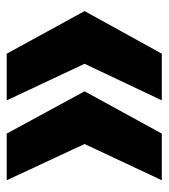

<svg xmlns="http://www.w3.org/2000/svg" viewBox="15 -591 502 572"><g transform="rotate(-90 266.0 -305.0)"><path d="M392 -536 519 -304 392 -74H253L362 -304L253 -536ZM154 -536 280 -304 154 -74H15L123 -304L15 -536Z"/></g></svg>

Font: Mona Sans Expanded
Style: Bold
Weight: 700
Width: 7
Designer: Deni Anggara
Foundry: GitHub
Version: Version 2.000